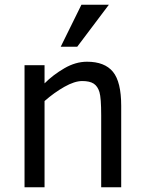

<svg xmlns="http://www.w3.org/2000/svg" viewBox="-20 -786 608 806"><path d="M404.8 0V-301.8Q404.8 -375 397.5 -399.4Q390.1 -423.8 373.5 -434.8Q356.9 -445.8 325.2 -445.8Q293 -445.8 250 -421.4Q207 -397 167 -361.8V0H83V-512.2H167V-436Q202.6 -471.7 250 -499.3Q297.4 -526.9 345.2 -526.9Q419.4 -526.9 454.1 -484.6Q488.8 -442.4 488.8 -341.8V0ZM304.2 -589.8H234.9L321.8 -766.1H437Z"/></svg>

Font: ClearSansRegular
Style: Regular
Weight: 400
Foundry: Intel Corporation
Version: Version 1.00